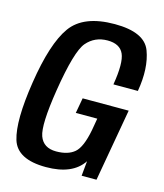

<svg xmlns="http://www.w3.org/2000/svg" viewBox="-104 -759 719 842"><g transform="rotate(15 255.0 -338.0)"><path d="M183 4Q52.5 4 27.8 -77.2Q3 -158.5 31 -338.5Q59.5 -523.5 116 -601.8Q172.5 -680 313.5 -680Q449 -680 477 -605.2Q505 -530.5 486.5 -423H375.5Q392.5 -524.5 375 -563.5Q357.5 -602.5 301.5 -602.5Q243.5 -602.5 207.2 -560.2Q171 -518 141.5 -333.5Q115.5 -170 133 -122Q150.5 -74 208.5 -74Q262 -74 291.5 -99Q321 -124 336.5 -204.5L346 -259.5H248.5L261 -329H470L412 0H344.5L351 -67.5Q303.5 4 183 4Z"/></g></svg>

Font: Anybody Medium
Style: Italic
Weight: 500
Italic angle: -10°
Designer: Tyler Finck
Foundry: Etcetera Type Company
Version: Version 1.010; ttfautohint (v1.8.3) -l 8 -r 50 -G 200 -x 14 